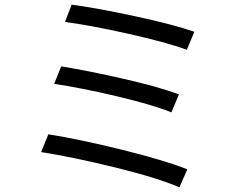

<svg xmlns="http://www.w3.org/2000/svg" viewBox="-20 -777 1040 822"><path d="M812 -641 780 -564Q692 -596 529 -632.5Q366 -669 258 -683L287 -757Q393 -743 558 -707.5Q723 -672 812 -641ZM746 -373 714 -296Q632 -329 479.5 -365Q327 -401 212 -418L242 -493Q363 -473 511.5 -439Q660 -405 746 -373ZM782 -52 748 25Q656 -15 475.5 -59.5Q295 -104 156 -126L187 -202Q320 -181 502 -136Q684 -91 782 -52Z"/></svg>

Font: Noto Sans SC
Style: Regular
Weight: 400
Designer: Ryoko NISHIZUKA ____ (kana & ideographs); Paul D. Hunt (Latin, Greek & Cyrillic); Wenlong ZHANG ___ (bopomofo); Sandoll 
Foundry: Adobe Systems Incorporated
Version: Version 1.004